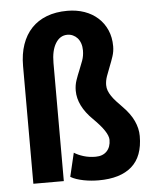

<svg xmlns="http://www.w3.org/2000/svg" viewBox="-54 -812 699 868"><g transform="rotate(-5 295.0 -378.0)"><path d="M201.2 0H63V-534.2Q63 -588.9 77.9 -631.8Q92.8 -674.8 121.1 -704.6Q149.4 -734.4 190.4 -750Q231.4 -765.6 283.7 -765.6Q325.7 -765.6 361.1 -753.2Q396.5 -740.7 422.1 -717.5Q447.8 -694.3 462.2 -661.6Q476.6 -628.9 476.6 -587.9Q476.6 -564.5 469.2 -542.2Q461.9 -520 453.1 -498.3Q444.3 -476.6 437 -455.8Q429.7 -435.1 429.7 -415.5Q429.7 -402.3 434.3 -390.1Q439 -377.9 447.3 -365.5Q455.6 -353 467.8 -339.6Q480 -326.2 495.1 -311Q529.3 -276.4 545.2 -241.9Q561 -207.5 561 -173.3Q561 -80.6 509.3 -35.2Q457.5 10.3 358.9 10.3Q343.3 10.3 325.7 8.8Q308.1 7.3 291 3.9Q273.9 0.5 258.5 -4.6Q243.2 -9.8 231.9 -16.6L257.3 -124Q274.4 -112.8 299.6 -105Q324.7 -97.2 354.5 -97.2Q386.7 -97.2 405 -116.2Q423.3 -135.3 423.3 -168Q423.3 -203.1 356.9 -268.1Q290.5 -333.5 290.5 -402.3Q290.5 -427.2 298.1 -449.5Q305.7 -471.7 314.7 -492.9Q323.7 -514.2 331.3 -535.6Q338.9 -557.1 338.9 -581.1Q338.9 -598.6 334 -613Q329.1 -627.4 320.3 -637.2Q311.5 -647 299.8 -652.3Q288.1 -657.7 274.9 -657.7Q241.2 -657.7 221.2 -625.2Q201.2 -592.8 201.2 -536.1Z"/></g></svg>

Font: Ufes Sans
Style: Bold
Weight: 700
Designer: Ricardo Esteves & Filipe Motta
Foundry: ProDesignUfes - Ricardo Esteves, Filipe Motta (This is a derivative work, based on Roboto family, by Christian Robertson
Version: Version 2.0